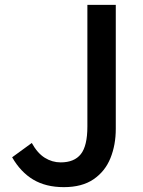

<svg xmlns="http://www.w3.org/2000/svg" viewBox="-20 -757 589 791"><path d="M243 14Q169 14 117 -17Q65 -48 30 -109L111 -168Q134 -126 164.5 -107Q195 -88 230 -88Q286 -88 313 -122Q340 -156 340 -236V-737H457V-226Q457 -160 435 -105.5Q413 -51 365.5 -18.5Q318 14 243 14Z"/></svg>

Font: Source Han Sans SC Medium
Style: Regular
Weight: 500
Designer: Ryoko NISHIZUKA 西塚涼子 (kana, bopomofo & ideographs); Paul D. Hunt (Latin, Greek & Cyrillic); Sandoll Communications 산돌커뮤니
Foundry: Adobe
Version: Version 2.004;hotconv 1.0.118;makeotfexe 2.5.65603